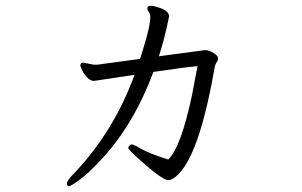

<svg xmlns="http://www.w3.org/2000/svg" viewBox="-20 -601 1040 662"><path d="M488 -572Q488 -581 499 -581Q510 -581 524 -576Q563 -565 563 -544Q563 -542 554 -502Q545 -462 528 -407L685 -428H689Q702 -428 717 -418Q732 -408 732 -400.5Q732 -393 727.5 -387Q723 -381 721 -373Q673 -97 607 -14Q580 20 560 20Q540 20 464 -48Q422 -85 422 -92Q422 -94 426 -98.5Q430 -103 435.5 -103Q441 -103 467.5 -87.5Q494 -72 560 -51Q604 -93 642 -273Q652 -324 661 -373Q616 -369 509 -353Q441 -171 330 -52Q286 -4 255 18.5Q224 41 217.5 41Q211 41 211 31Q211 21 237 -5Q373 -149 444 -343L304 -322Q292 -322 281 -333.5Q270 -345 263.5 -358Q257 -371 257 -375Q257 -385 267 -385L303 -378H316L463 -398Q505 -528 497 -551Q496 -556 492 -561.5Q488 -567 488 -572Z"/></svg>

Font: LXGW WenKai Lite
Style: Regular
Weight: 400
Designer: LXGW / Fontworks Inc.
Foundry: LXGW / Fontworks Inc.
Version: Version 1.511; March 25, 2025